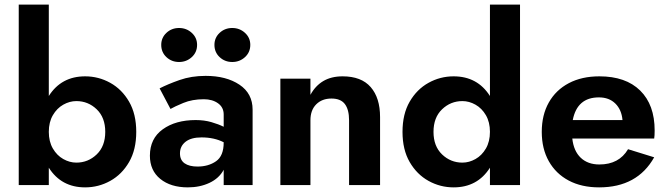

<svg xmlns="http://www.w3.org/2000/svg" viewBox="-20 -800 2884 830"><path d="M569 -230Q569 -153 538 -99.5Q507 -46 456.5 -18Q406 10 348 10Q245 10 191 -75V0H61V-780H191V-385Q245 -470 348 -470Q406 -470 456.5 -442Q507 -414 538 -360.5Q569 -307 569 -230ZM435 -230Q435 -292 398 -327.5Q361 -363 310 -363Q281 -363 253.5 -347.5Q226 -332 208.5 -302Q191 -272 191 -230Q191 -188 208.5 -158Q226 -128 253.5 -112.5Q281 -97 310 -97Q361 -97 398 -132.5Q435 -168 435 -230Z M907 -606Q907 -637 929.5 -658Q952 -679 984 -679Q1016 -679 1039 -658Q1062 -637 1062 -606Q1062 -574 1039 -553Q1016 -532 984 -532Q952 -532 929.5 -553Q907 -574 907 -606ZM677 -606Q677 -637 699.5 -658Q722 -679 754 -679Q786 -679 809 -658Q832 -637 832 -606Q832 -574 809 -553Q786 -532 754 -532Q722 -532 699.5 -553Q677 -574 677 -606ZM717 -329 670 -418Q705 -436 756 -454Q807 -472 869 -472Q958 -472 1015 -434Q1072 -396 1072 -326V0H947V-66Q927 -29 885.5 -9.5Q844 10 792 10Q718 10 673 -26.5Q628 -63 628 -127Q628 -201 683.5 -241Q739 -281 826 -281Q863 -281 894 -272Q925 -263 947 -252V-305Q947 -336 922.5 -353.5Q898 -371 861 -371Q811 -371 772.5 -355Q734 -339 717 -329ZM758 -137Q758 -108 778 -94Q798 -80 834 -80Q881 -80 914 -103Q947 -126 947 -184V-185Q906 -206 851 -206Q806 -206 782 -187Q758 -168 758 -137Z M1489 -280Q1489 -326 1471 -350Q1453 -374 1413 -374Q1372 -374 1347 -349Q1322 -324 1322 -280V0H1192V-460H1322V-390Q1343 -429 1377.5 -449.5Q1412 -470 1461 -470Q1542 -470 1582.5 -423.5Q1623 -377 1623 -294V0H1489Z M1720 -230Q1720 -307 1751 -360.5Q1782 -414 1832.5 -442Q1883 -470 1941 -470Q2044 -470 2098 -385V-780H2228V0H2098V-75Q2044 10 1941 10Q1883 10 1832.5 -18Q1782 -46 1751 -99.5Q1720 -153 1720 -230ZM1854 -230Q1854 -168 1891 -132.5Q1928 -97 1979 -97Q2008 -97 2035.5 -112.5Q2063 -128 2080.5 -158Q2098 -188 2098 -230Q2098 -272 2080.5 -302Q2063 -332 2035.5 -347.5Q2008 -363 1979 -363Q1928 -363 1891 -327.5Q1854 -292 1854 -230Z M2570 10Q2494 10 2438.5 -19.5Q2383 -49 2352.5 -103Q2322 -157 2322 -230Q2322 -303 2352.5 -357Q2383 -411 2439 -440.5Q2495 -470 2571 -470Q2685 -470 2747.5 -408.5Q2810 -347 2810 -236Q2810 -213 2808 -201H2454Q2460 -147 2490.5 -118Q2521 -89 2571 -89Q2656 -89 2695 -155L2808 -120Q2735 10 2570 10ZM2569 -379Q2475 -379 2456 -281H2671Q2667 -326 2640 -352.5Q2613 -379 2569 -379Z"/></svg>

Font: Jost* Semi
Style: Regular
Weight: 600
Version: Version 3.7